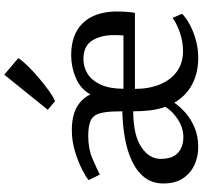

<svg xmlns="http://www.w3.org/2000/svg" viewBox="-44 -872 927 878"><g transform="rotate(-90 419.0 -432.5)"><path d="M186.5 11Q142 11 104 -6.5Q66 -24 42.8 -59.2Q19.5 -94.5 19.5 -148Q19.5 -199 47.2 -234.5Q75 -270 122 -292Q169 -314 228 -324.5Q287 -335 349.5 -336L349 -359.5Q348.5 -413 339.5 -441.8Q330.5 -470.5 306.2 -481.2Q282 -492 236 -492Q178.5 -492 134 -473Q89.5 -454 60 -439L35 -490Q47.5 -501.5 82.8 -519.8Q118 -538 165.8 -552.5Q213.5 -567 262.5 -567Q328.5 -567 368.5 -544.2Q408.5 -521.5 426.5 -482Q452 -527.5 502 -548.8Q552 -570 606.5 -570Q700 -570 751.2 -518.5Q802.5 -467 806 -370.5Q806 -340.5 804.5 -318Q803 -295.5 799.5 -278.5H452Q452 -214 472.5 -164.2Q493 -114.5 531.5 -86.5Q570 -58.5 625 -58.5Q668.5 -58.5 711 -73.5Q753.5 -88.5 776.5 -106.5L795.5 -63Q777.5 -44.5 745.8 -27.5Q714 -10.5 675 0.2Q636 11 595.5 11Q523 11 470.5 -18Q418 -47 389 -98.5Q372 -73.5 343.8 -48.2Q315.5 -23 276 -6Q236.5 11 186.5 11ZM452.5 -331H696.5Q698 -353 698 -374Q698 -434.5 673 -474.2Q648 -514 588 -514Q552 -514 521.5 -495.2Q491 -476.5 472 -436.2Q453 -396 452.5 -331ZM231 -57Q273.5 -57 312.2 -82Q351 -107 370 -139.5Q358.5 -171 354 -207.8Q349.5 -244.5 349.5 -286.5Q239.5 -285.5 185.8 -249.2Q132 -213 132 -161.5Q132 -105.5 160.2 -81.2Q188.5 -57 231 -57ZM396.5 -644H395.5L356.5 -677L517 -876L592.5 -812Q582 -794.5 557.8 -769.5Q533.5 -744.5 503.2 -718.8Q473 -693 444.5 -672.5Q416 -652 396.5 -644Z"/></g></svg>

Font: Merriweather
Style: Regular
Weight: 400
Designer: Eben Sorkin
Foundry: Eben Sorkin
Version: Version 2.100; ttfautohint (v1.7.19-72a1) -l 8 -r 50 -G 200 